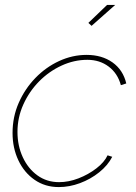

<svg xmlns="http://www.w3.org/2000/svg" viewBox="-20 -750 554 780"><path d="M219 10Q163 10 120.5 -19.5Q78 -49 54.5 -99Q31 -149 31 -210Q31 -275 56 -332Q81 -389 123.5 -433Q166 -477 220 -502Q274 -527 332 -527Q394 -527 437 -496.5Q480 -466 493 -411L471 -404Q458 -452 421.5 -479.5Q385 -507 335 -507Q281 -507 230 -483.5Q179 -460 139 -419.5Q99 -379 75 -326Q51 -273 51 -214Q51 -158 72.5 -111.5Q94 -65 132 -37.5Q170 -10 220 -10Q259 -10 299 -25.5Q339 -41 371.5 -66Q404 -91 417 -119L436 -113Q418 -78 383 -50Q348 -22 305 -6Q262 10 219 10ZM352 -645 339 -657 415 -730H448Z"/></svg>

Font: Raleway Thin Thin
Style: Italic
Weight: 250
Italic angle: -12°
Version: Version 4.026